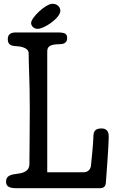

<svg xmlns="http://www.w3.org/2000/svg" viewBox="-20 -992 621 1012"><path d="M298 -935C298 -953 284 -972 257 -972C220 -972 144 -899 144 -871C144 -855 158 -840 179 -840C213 -840 298 -897 298 -935ZM77 -77C35 -72 12 -66 12 -34C12 -15 21 0 66 0H505C525 0 536 -7 538 -29C552 -213 553 -256 553 -274C553 -302 539 -315 515 -315C477 -315 472 -295 472 -265C472 -245 461 -127 459 -115C454 -92 437 -84 419 -84H229V-720C229 -745 240 -759 296 -759C312 -759 334 -765 334 -790C334 -813 325 -821 283 -821H63C41 -821 21 -814 21 -786C21 -757 38 -750 63 -749C89 -748 131 -740 131 -712C131 -639 137 -577 137 -416C137 -301 135 -156 135 -126C135 -95 110 -81 77 -77Z"/></svg>

Font: Life Savers
Style: ExtraBold
Weight: 800
Designer: Pablo Impallari, Rodrigo Fuenzalida, Brenda Gallo
Foundry: Pablo Impallari, Rodrigo Fuenzalida, Brenda Gallo
Version: Version 3.000